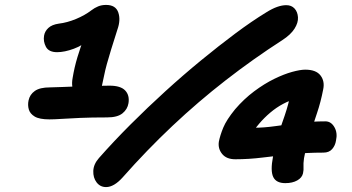

<svg xmlns="http://www.w3.org/2000/svg" viewBox="-20 -737 1428 780"><path d="M336 -332Q300 -332 284 -357.5Q268 -383 275 -420Q282 -463 294.5 -504.5Q307 -546 322 -585L348 -581Q318 -553 280 -539Q242 -525 212 -525Q178 -525 166.5 -547Q155 -569 159 -592Q162 -610 176.5 -623.5Q191 -637 219 -641Q253 -645 289 -660Q325 -675 351 -695Q364 -705 378.5 -711Q393 -717 411 -717Q450 -717 460.5 -686.5Q471 -656 457 -617Q442 -570 431.5 -536Q421 -502 414 -476.5Q407 -451 402.5 -428Q398 -405 392 -379Q387 -354 373 -343Q359 -332 336 -332ZM181 -252Q140 -252 121 -263.5Q102 -275 97 -292.5Q92 -310 96 -329Q101 -353 121.5 -367.5Q142 -382 183 -382Q201 -382 231 -383.5Q261 -385 295.5 -386Q330 -387 363.5 -388Q397 -389 425 -389Q470 -389 488.5 -369.5Q507 -350 502 -318Q498 -293 477.5 -276.5Q457 -260 415 -260Q351 -260 305.5 -258Q260 -256 230 -254Q200 -252 181 -252ZM411 23Q387 23 372.5 4Q358 -15 359 -42.5Q360 -70 382 -95Q442 -163 510.5 -231.5Q579 -300 651.5 -366Q724 -432 796.5 -491.5Q869 -551 936 -601Q1003 -651 1062 -687Q1086 -702 1106 -709Q1126 -716 1143 -716Q1164 -716 1176.5 -702.5Q1189 -689 1190.5 -667Q1192 -645 1176.5 -620.5Q1161 -596 1127 -574Q1009 -498 897 -411Q785 -324 680.5 -225.5Q576 -127 478 -16Q461 3 444 13Q427 23 411 23ZM1139 7Q1102 7 1090 -18Q1078 -43 1089 -100Q1105 -179 1126.5 -238.5Q1148 -298 1156 -336Q1158 -348 1158.5 -358.5Q1159 -369 1156 -379L1188 -338Q1127 -321 1078 -279.5Q1029 -238 995 -182L970 -228Q984 -222 991.5 -220Q999 -218 1011 -218Q1052 -218 1098 -224.5Q1144 -231 1194.5 -237.5Q1245 -244 1302 -244Q1325 -244 1338.5 -220.5Q1352 -197 1345 -166Q1342 -146 1329.5 -131.5Q1317 -117 1294 -117Q1225 -117 1164 -110.5Q1103 -104 1047 -97Q991 -90 936 -90Q900 -90 882.5 -111.5Q865 -133 869 -161Q874 -187 887 -218.5Q900 -250 935 -293Q971 -335 1012.5 -366Q1054 -397 1094 -416.5Q1134 -436 1167 -445Q1200 -454 1220 -454Q1264 -454 1282 -430.5Q1300 -407 1293 -374Q1283 -322 1268 -278Q1253 -234 1239 -190.5Q1225 -147 1215 -94Q1212 -72 1213 -59.5Q1214 -47 1211 -33Q1207 -15 1187.5 -4Q1168 7 1139 7Z"/></svg>

Font: Shantell Sans Light
Style: Bold Italic
Weight: 700
Italic angle: -11°
Version: Version 1.011;[c5ecc13dd]